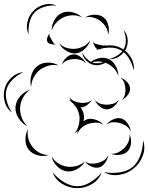

<svg xmlns="http://www.w3.org/2000/svg" viewBox="-93 -840 766 992"><path d="M402 -580Q428 -603 465.5 -605.5Q503 -608 534 -591Q565 -575 584 -542.5Q603 -510 598 -475Q591 -510 572.5 -539.5Q554 -569 529 -582Q505 -595 470 -594Q435 -593 402 -580ZM226 -506Q232 -525 249 -541.5Q266 -558 286 -559Q305 -560 324 -545.5Q343 -531 351 -513Q337 -527 320 -531.5Q303 -536 287 -535Q271 -534 254.5 -528Q238 -522 226 -506ZM367 -511Q384 -530 413 -538Q442 -546 466 -536Q489 -527 504 -501Q519 -475 518 -449Q510 -473 492.5 -489.5Q475 -506 456 -514Q437 -522 413.5 -522.5Q390 -523 367 -511ZM68 -391Q60 -418 68.5 -449.5Q77 -481 99 -498Q121 -516 153.5 -516.5Q186 -517 210 -502Q183 -508 157.5 -500.5Q132 -493 114 -480Q96 -466 82.5 -442.5Q69 -419 68 -391ZM-31 -258Q-59 -278 -68.5 -313.5Q-78 -349 -69 -382Q-60 -415 -33 -440Q-6 -465 28 -467Q-3 -453 -27.5 -429Q-52 -405 -59 -379Q-67 -353 -58.5 -319.5Q-50 -286 -31 -258ZM530 -438Q547 -433 562.5 -417.5Q578 -402 579 -384Q580 -366 566.5 -348.5Q553 -331 536 -324Q549 -336 552.5 -352Q556 -368 555 -382Q554 -397 549 -412Q544 -427 530 -438ZM49 -188Q22 -200 3.5 -228.5Q-15 -257 -13 -287Q-11 -317 11 -342.5Q33 -368 62 -376Q38 -359 25 -334Q12 -309 11 -285Q9 -262 18 -235.5Q27 -209 49 -188ZM307 -146Q307 -155 309 -164Q300 -156 291 -150Q309 -171 314.5 -196Q320 -221 317 -243Q312 -273 292 -297Q286 -303 280 -310Q272 -317 262 -323Q268 -322 273 -320Q268 -329 266 -339Q276 -323 291 -317Q306 -311 321 -309Q335 -307 351.5 -309.5Q368 -312 381 -324Q373 -309 356.5 -297Q340 -285 323 -285Q337 -267 340 -247Q343 -231 338 -213Q346 -219 355 -223Q376 -230 401 -221.5Q426 -213 441 -196Q421 -207 400.5 -206.5Q380 -206 363 -200Q346 -194 330 -181Q314 -168 307 -146ZM520 -324Q514 -306 496 -290.5Q478 -275 459 -275Q439 -275 421.5 -290.5Q404 -306 397 -324Q409 -309 426 -304Q443 -299 459 -299Q474 -299 491 -304Q508 -309 520 -324ZM457 -196Q469 -213 491 -223Q513 -233 533 -228Q553 -222 567 -201.5Q581 -181 582 -161Q574 -179 558.5 -189.5Q543 -200 527 -204Q511 -209 492.5 -208.5Q474 -208 457 -196ZM159 -39Q134 -30 103.5 -37.5Q73 -45 56 -66Q39 -87 38.5 -118Q38 -149 52 -172Q47 -146 54 -122Q61 -98 75 -81Q88 -64 110 -51.5Q132 -39 159 -39ZM576 -146Q586 -126 584 -100.5Q582 -75 567 -59Q552 -43 526 -40Q500 -37 480 -46Q502 -44 519.5 -53.5Q537 -63 549 -75Q562 -88 570 -106Q578 -124 576 -146ZM646 -115Q660 -76 644.5 -35Q629 6 597 31Q566 57 522.5 63.5Q479 70 444 49Q484 57 525 50.5Q566 44 591 24Q617 3 631.5 -35.5Q646 -74 646 -115ZM466 -38Q464 -19 450.5 0.5Q437 20 419 25Q400 30 378.5 20Q357 10 346 -6Q362 5 379.5 5.5Q397 6 412 2Q428 -2 443 -11Q458 -20 466 -38ZM346 -6Q333 18 305.5 33.5Q278 49 251 45Q223 41 201 18Q179 -5 174 -32Q188 -8 210 5Q232 18 254 21Q276 24 301 18Q326 12 346 -6ZM432 52Q418 90 381.5 111.5Q345 133 305 132Q265 132 228.5 110Q192 88 179 50Q204 81 238.5 101.5Q273 122 305 122Q337 123 371.5 103Q406 83 432 52ZM55 -662Q41 -691 48.5 -725.5Q56 -760 79 -783Q101 -807 135 -816Q169 -825 199 -811Q167 -814 135.5 -804.5Q104 -795 86 -776Q68 -758 60 -726Q52 -694 55 -662ZM174 -681Q173 -708 187.5 -735Q202 -762 227 -773Q252 -784 282 -776.5Q312 -769 331 -750Q307 -762 281.5 -761Q256 -760 237 -751Q217 -743 199.5 -725Q182 -707 174 -681ZM347 -750Q367 -763 394.5 -764Q422 -765 441 -751Q460 -737 466.5 -710Q473 -683 466 -660Q465 -684 453 -702Q441 -720 426 -731Q411 -743 390.5 -749Q370 -755 347 -750ZM545 -685Q564 -666 566.5 -637.5Q569 -609 557 -585Q545 -562 520.5 -547Q496 -532 470 -535Q496 -541 517.5 -556Q539 -571 548 -590Q558 -609 557 -635Q556 -661 545 -685ZM196 -611Q186 -609 171.5 -612Q157 -615 152 -624Q147 -634 152 -647.5Q157 -661 164 -669Q160 -659 164.5 -651Q169 -643 173 -636Q177 -629 181.5 -621Q186 -613 196 -611ZM373 -632Q367 -608 345.5 -587.5Q324 -567 299 -564Q274 -562 249 -577.5Q224 -593 213 -616Q231 -598 253.5 -592Q276 -586 297 -588Q317 -590 338 -600.5Q359 -611 373 -632ZM455 -610Q449 -601 436.5 -592Q424 -583 413 -586Q403 -588 396 -601.5Q389 -615 387 -626Q392 -616 401 -613.5Q410 -611 419 -609Q427 -607 436.5 -605Q446 -603 455 -610ZM470 -535Q458 -516 435 -508Q412 -500 390 -505Q368 -511 351 -528.5Q334 -546 332 -569Q342 -548 358.5 -533.5Q375 -519 392 -515Q410 -511 431 -516.5Q452 -522 470 -535Z"/></svg>

Font: Rubik Puddles
Style: Regular
Weight: 400
Designer: Hubert and Fischer, NaN
Foundry: Hubert and Fischer, NaN
Version: Version 2.200